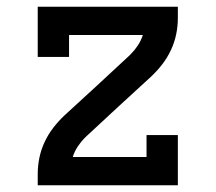

<svg xmlns="http://www.w3.org/2000/svg" viewBox="-20 -550 640 570"><path d="M332 -234 268 -296 364 -385Q365 -386 366 -387Q367 -388 368 -389Q380 -401 389.5 -415.5Q399 -430 404 -446H185V-381H92V-530H508V-497Q508 -472 503 -448Q498 -424 487.5 -401.5Q477 -379 462 -359.5Q447 -340 429 -323ZM92 0V-33Q92 -58 97 -82Q102 -106 112.5 -128.5Q123 -151 138 -170.5Q153 -190 171 -207L268 -296L332 -234L236 -145Q235 -144 234 -143Q233 -142 232 -141Q220 -129 210.5 -114.5Q201 -100 196 -84H415V-149H508V0Z"/></svg>

Font: Iosevka Curly Slab MdEx
Style: Regular
Weight: 500
Width: 7
Monospace: yes
Designer: Belleve Invis
Foundry: Belleve Invis
Version: Version 11.1.0; ttfautohint (v1.8.3)